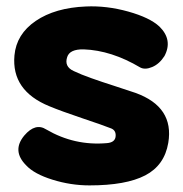

<svg xmlns="http://www.w3.org/2000/svg" viewBox="-20 -516 562 590"><path d="M497.1 -77.1Q485.4 -7.8 426.3 22.9Q367.2 53.7 254.9 53.7Q197.3 53.7 141.1 36.1Q85 18.6 60.5 -7.8Q15.6 -52.7 54.7 -99.6Q88.9 -139.6 122.1 -118.2Q209 -67.4 308.6 -76.2Q332 -78.1 335 -94.7Q337.9 -114.3 322.3 -121.1Q297.9 -130.9 232.4 -152.8Q167 -174.8 131.8 -189.5Q14.6 -237.3 24.4 -345.7Q30.3 -411.1 89.8 -451.7Q149.4 -492.2 244.1 -496.1Q307.6 -499 374 -480.5Q440.4 -461.9 469.7 -434.6Q511.7 -393.6 485.4 -343.8Q469.7 -319.3 447.8 -310.1Q425.8 -300.8 411.1 -308.6Q322.3 -361.3 237.3 -364.3Q194.3 -365.2 186.5 -340.8Q176.8 -311.5 206.1 -297.9Q228.5 -287.1 260.3 -275.9Q292 -264.6 333 -251.5Q374 -238.3 396.5 -230.5Q515.6 -187.5 497.1 -77.1Z"/></svg>

Font: Gen Jyuu GothicX Heavy
Style: Bold
Weight: 900
Designer: [Source Han Sans]
Ryoko NISHIZUKA  (kana & ideographs); Paul D. Hunt (Latin, Greek & Cyrillic); Wenlong ZHANG  (bopomofo
Version: Version 1.002.20150607